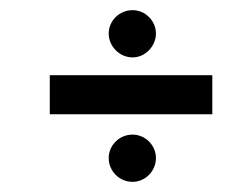

<svg xmlns="http://www.w3.org/2000/svg" viewBox="-20 -571 475 378"><path d="M398 -346V-423H78V-346ZM241 -458C266 -458 287 -480 287 -505C287 -530 266 -551 241 -551C215 -551 194 -530 194 -505C194 -480 215 -458 241 -458ZM241 -213C266 -213 287 -234 287 -260C287 -285 266 -306 241 -306C215 -306 194 -285 194 -260C194 -234 215 -213 241 -213Z"/></svg>

Font: Advent Pro
Style: SemiBold
Weight: 600
Designer: Andreas Kalpakidis
Foundry: Andreas Kalpakidis
Version: Version 2.002 2008